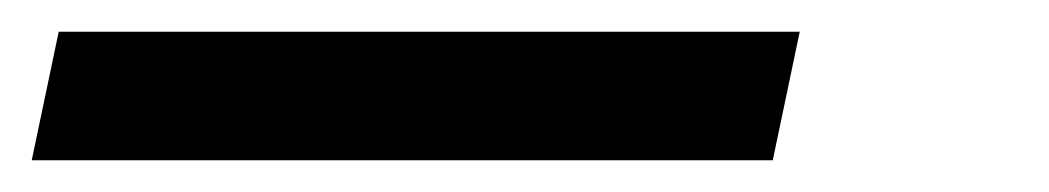

<svg xmlns="http://www.w3.org/2000/svg" viewBox="-41 60 661 121"><path d="M-21 161 -4 80H463L446 161Z"/></svg>

Font: Red Hat Mono Medium
Style: Italic
Weight: 500
Italic angle: -12°
Monospace: yes
Designer: Pentagram, MCKL
Foundry: Pentagram, MCKL
Version: Version 1.023; ttfautohint (v1.8.3)